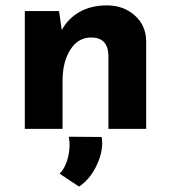

<svg xmlns="http://www.w3.org/2000/svg" viewBox="-20 -478 634 712"><path d="M522 -327V0H382V-275Q379 -339 318 -339Q270 -339 241 -294Q212 -249 212 -178V0H72V-437H199L209 -367Q233 -410 275.5 -434Q318 -458 376 -458Q438 -458 479.5 -421Q521 -384 522 -327ZM201 166Q218 150 228 120Q238 90 238 59Q238 44 235 29L357 30Q359 44 359 52Q359 95 335 142Q311 189 273 214Z"/></svg>

Font: Josefin Sans
Style: Bold
Weight: 700
Designer: Santiago Orozco
Foundry: Typemade
Version: Version 2.000